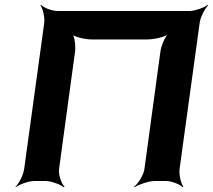

<svg xmlns="http://www.w3.org/2000/svg" viewBox="-20 -757 891 803"><path d="M731 -50 815 -661C818 -685 837 -722 851 -735L849 -737C834 -725 795 -711 771 -711H221C197 -711 162 -725 151 -737L149 -735C159 -722 168 -685 165 -661L81 -50C78 -26 59 11 45 24L46 26C61 14 100 0 124 0H170C194 0 232 14 246 26L250 24C237 11 224 -26 227 -50L294 -542C297 -566 292 -606 281 -618L278 -616C288 -603 334 -592 364 -592H595C625 -592 673 -603 687 -616L686 -618C671 -606 654 -566 651 -542L584 -50C581 -26 558 11 541 24L543 26C561 14 603 0 627 0H674C698 0 733 14 744 26L747 24C737 11 728 -26 731 -50Z"/></svg>

Font: Asimov
Style: EdgeWideIt
Weight: 500
Designer: Google
Version: Version 2.000980: 2014